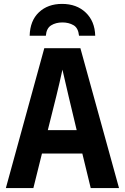

<svg xmlns="http://www.w3.org/2000/svg" viewBox="-20 -964 640 984"><path d="M298 -944Q225 -944 179.5 -901Q134 -858 132 -781H215Q218 -819 242 -834Q266 -849 300 -849Q332 -849 356.5 -835Q381 -821 385 -781H468Q466 -855 419.5 -899.5Q373 -944 298 -944ZM269 -473Q277 -507 285 -540Q293 -573 300 -607Q308 -573 315.5 -540Q323 -507 331 -473L373 -297H225ZM445 0H590L392 -717H207L10 0H151L195 -177H402Z"/></svg>

Font: Noto Sans Mono UI
Style: Bold
Weight: 700
Designer: Monotype Design team
Foundry: Monotype Imaging Inc.
Version: 1.000